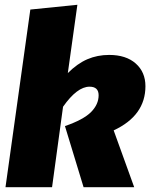

<svg xmlns="http://www.w3.org/2000/svg" viewBox="-20 -784 629 804"><path d="M264 -478Q304 -518 346 -536Q388 -554 437 -554Q508 -554 548.5 -518Q589 -482 589 -423Q589 -300 456 -238L542 0H330L252 -256Q330 -283 361.5 -315Q393 -347 393 -385Q393 -421 355 -421Q303 -421 244 -337L198 0H3L107 -744L304 -764Z"/></svg>

Font: Fira Sans Black
Style: Italic
Weight: 900
Italic angle: -8°
Designer: Carrois Corporate & Edenspiekermann AG
Foundry: Carrois Corporate GbR & Edenspiekermann AG
Version: Version 4.203